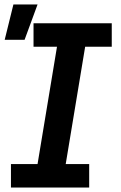

<svg xmlns="http://www.w3.org/2000/svg" viewBox="-20 -839 540 859"><path d="M29 0V-105H148L235 -630H130V-735H480V-630H361L274 -105H379V0ZM1 -661 40 -819H148L90 -661Z"/></svg>

Font: Iosevka Extrabold Oblique
Style: Regular
Weight: 800
Italic angle: -9°
Monospace: yes
Designer: Belleve Invis
Foundry: Belleve Invis
Version: Version 32.5.0; ttfautohint (v1.8.4)